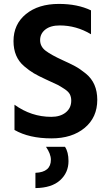

<svg xmlns="http://www.w3.org/2000/svg" viewBox="-20 -699 558 981"><path d="M445 -646V-524Q370 -569 285 -569Q238 -569 211.5 -548Q185 -527 185 -494Q185 -461 213.5 -439.5Q242 -418 299 -392Q339 -374 364 -360.5Q389 -347 418.5 -323Q448 -299 462.5 -265.5Q477 -232 477 -189Q477 -99 412.5 -45.5Q348 8 243 8Q129 8 54 -35V-164Q140 -102 242 -102Q288 -102 316 -124.5Q344 -147 344 -185Q344 -203 337 -217Q330 -231 308.5 -245Q287 -259 275.5 -265Q264 -271 228 -287Q218 -292 213 -294Q176 -311 153 -324.5Q130 -338 103 -361Q76 -384 62.5 -416Q49 -448 49 -489Q49 -575 112.5 -627Q176 -679 281 -679Q376 -679 445 -646ZM330 124Q330 183 287 222Q244 261 161 262V184Q240 181 240 117Q240 88 215 51H312Q330 78 330 124Z"/></svg>

Font: Hind SemiBold
Style: Regular
Weight: 600
Designer: Manushi Parikh, Satya Rajpurohit
Foundry: Indian Type Foundry
Version: Version 2.001;PS 1.0;hotconv 1.0.79;makeotf.lib2.5.61930; tt